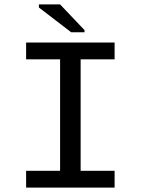

<svg xmlns="http://www.w3.org/2000/svg" viewBox="-20 -852 640 872"><path d="M98.6 -658.7H500.5V-582.5H346.2V-76.2H500.5V0H98.6V-76.2H252.9V-582.5H98.6ZM303.2 -705.6 156.7 -817.9V-832H252.9L363.8 -715.3V-705.6Z"/></svg>

Font: Cousine
Style: Regular
Weight: 400
Monospace: yes
Designer: Steve Matteson
Foundry: Ascender Corporation
Version: Version 1.20